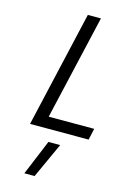

<svg xmlns="http://www.w3.org/2000/svg" viewBox="-143 -757 728 1105"><g transform="rotate(15 221.0 -204.5)"><path d="M207 73H277L181 283H120ZM237 -692H315L171 -68H442L427 0H78Z"/></g></svg>

Font: Cairo
Style: Italic
Weight: 400
Italic angle: -13°
Designer: Mohamed Gaber, Accademia di Belle Arti di Urbino and others
Foundry: Kief Type Foundry, Accademia di Belle Arti di Urbino and others
Version: Version 3.011